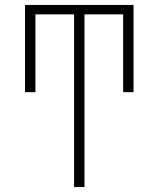

<svg xmlns="http://www.w3.org/2000/svg" viewBox="-20 -550 640 775"><path d="M279 205V-492H123V-178H81V-530H519V-178H477V-492H321V205Z"/></svg>

Font: Iosevka Slab XLtEx
Style: Regular
Weight: 200
Width: 7
Monospace: yes
Designer: Belleve Invis
Foundry: Belleve Invis
Version: Version 11.1.0; ttfautohint (v1.8.3)